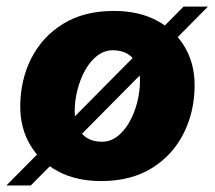

<svg xmlns="http://www.w3.org/2000/svg" viewBox="-28 -543 655 586"><path d="M280.8 9.6Q204.6 9.6 149.3 -20Q94 -49.6 63.9 -101.1Q33.8 -152.6 33.8 -217.2Q33.8 -298.4 67.4 -364.7Q101 -431 164.7 -470.3Q228.4 -509.6 319.4 -509.6Q396 -509.6 451.1 -480Q506.2 -450.4 536.1 -399.3Q566 -348.2 566 -283.2Q566 -203 532.6 -136.2Q499.2 -69.4 435.5 -29.9Q371.8 9.6 280.8 9.6ZM283.2 -110.4Q309 -110.4 330.3 -126.8Q351.6 -143.2 367.2 -170.9Q382.8 -198.6 391 -231.5Q399.2 -264.4 399.2 -297Q399.2 -326 389.7 -346.5Q380.2 -367 361.8 -378.3Q343.4 -389.6 316.4 -389.6Q290.6 -389.6 269.1 -373.2Q247.6 -356.8 232.2 -329.3Q216.8 -301.8 208.4 -268.9Q200 -236 200 -203.4Q200 -175.4 209.7 -154.2Q219.4 -133 238 -121.7Q256.6 -110.4 283.2 -110.4ZM-8.4 23 532.2 -522.8H606.6L66 23Z"/></svg>

Font: Work Sans
Style: Italic
Weight: 400
Italic angle: -13°
Designer: Wei Huang
Foundry: Wei Huang
Version: Version 2.012